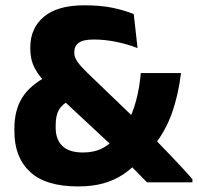

<svg xmlns="http://www.w3.org/2000/svg" viewBox="-20 -672 728 707"><path d="M688.5 -0.5H521.5Q512.5 -9.5 498.5 -23.8Q484.5 -38 469.5 -53.2Q454.5 -68.5 441.2 -82.2Q428 -96 420 -104.5L398.5 -129.5L184 -329.5L158.5 -356Q124 -390 107.8 -421.2Q91.5 -452.5 91.5 -492.5V-497Q91.5 -568.5 141.8 -610.5Q192 -652.5 290.5 -652.5Q351.5 -652.5 396 -643Q440.5 -633.5 472.5 -620L486.5 -495Q452 -508.5 409.8 -517.5Q367.5 -526.5 325.5 -526.5Q286 -526.5 269.8 -514.2Q253.5 -502 253.5 -480.5V-478.5Q253.5 -461 265 -444.8Q276.5 -428.5 299.5 -406L485 -227.5L521.5 -189Q539.5 -171 556 -153.8Q572.5 -136.5 588.8 -119.8Q605 -103 621.2 -85.8Q637.5 -68.5 654.2 -50.5Q671 -32.5 688.5 -12.5ZM267.5 14.5Q148.5 14.5 90.8 -39Q33 -92.5 33 -188.5V-199Q33 -266 61.5 -312Q90 -358 154 -391.5L237 -302Q209.5 -289 197.2 -268Q185 -247 185 -211V-202Q185 -158 210 -134.2Q235 -110.5 285 -110.5Q326 -110.5 355 -125Q384 -139.5 404.5 -164.5L446 -214Q469 -255 481.5 -302.8Q494 -350.5 498.5 -403H646.5Q637 -323 612.8 -254.8Q588.5 -186.5 541.5 -129L492.5 -81.5Q466 -51.5 434 -30Q402 -8.5 361.2 3Q320.5 14.5 267.5 14.5Z"/></svg>

Font: Anek Devanagari Medium
Style: Bold
Weight: 700
Version: Version 1.003